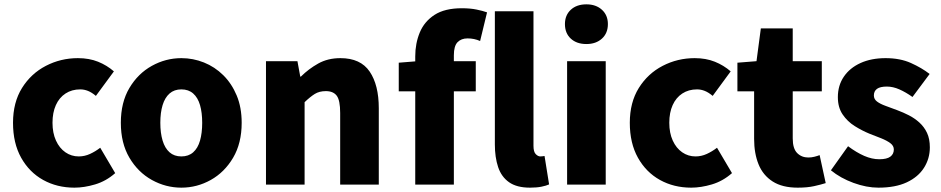

<svg xmlns="http://www.w3.org/2000/svg" viewBox="-20 -851 4337 885"><path d="M323 14Q243 14 179 -21.5Q115 -57 77.5 -124Q40 -191 40 -285Q40 -379 81.5 -445.5Q123 -512 191.5 -547.5Q260 -583 339 -583Q391 -583 432 -566.5Q473 -550 505 -522L422 -409Q403 -425 385.5 -432Q368 -439 350 -439Q311 -439 282 -420Q253 -401 237.5 -366.5Q222 -332 222 -285Q222 -238 238 -203Q254 -168 281.5 -149Q309 -130 343 -130Q370 -130 395 -141.5Q420 -153 442 -170L511 -53Q469 -16 418.5 -1Q368 14 323 14Z M816 14Q744 14 680 -21.5Q616 -57 576.5 -124Q537 -191 537 -285Q537 -379 576.5 -445.5Q616 -512 680 -547.5Q744 -583 816 -583Q870 -583 920 -563Q970 -543 1009 -504.5Q1048 -466 1071 -411Q1094 -356 1094 -285Q1094 -191 1054.5 -124Q1015 -57 951.5 -21.5Q888 14 816 14ZM816 -130Q849 -130 870.5 -149Q892 -168 902 -203Q912 -238 912 -285Q912 -332 902 -366.5Q892 -401 870.5 -420Q849 -439 816 -439Q783 -439 761.5 -420Q740 -401 729.5 -366.5Q719 -332 719 -285Q719 -238 729.5 -203Q740 -168 761.5 -149Q783 -130 816 -130Z M1206 0V-569H1351L1364 -498H1367Q1402 -533 1446.5 -558Q1491 -583 1549 -583Q1642 -583 1684 -521Q1726 -459 1726 -352V0H1548V-330Q1548 -389 1532 -410Q1516 -431 1482 -431Q1452 -431 1431 -418Q1410 -405 1384 -380V0Z M1894 0V-591Q1894 -651 1915 -701.5Q1936 -752 1983 -782.5Q2030 -813 2109 -813Q2147 -813 2176.5 -807Q2206 -801 2225 -794L2193 -662Q2166 -674 2135 -674Q2106 -674 2089 -656.5Q2072 -639 2072 -596V0ZM1818 -430V-562L1905 -569H2173V-430ZM2423 14Q2362 14 2326.5 -11Q2291 -36 2276 -81Q2261 -126 2261 -185V-799H2439V-179Q2439 -151 2449.5 -140.5Q2460 -130 2470 -130Q2475 -130 2479 -130.5Q2483 -131 2490 -132L2511 -1Q2498 5 2476 9.5Q2454 14 2423 14Z M2594 0V-569H2772V0ZM2683 -648Q2638 -648 2611 -673Q2584 -698 2584 -740Q2584 -781 2611 -806Q2638 -831 2683 -831Q2727 -831 2754.5 -806Q2782 -781 2782 -740Q2782 -698 2754.5 -673Q2727 -648 2683 -648Z M3166 14Q3086 14 3022 -21.5Q2958 -57 2920.5 -124Q2883 -191 2883 -285Q2883 -379 2924.5 -445.5Q2966 -512 3034.5 -547.5Q3103 -583 3182 -583Q3234 -583 3275 -566.5Q3316 -550 3348 -522L3265 -409Q3246 -425 3228.5 -432Q3211 -439 3193 -439Q3154 -439 3125 -420Q3096 -401 3080.5 -366.5Q3065 -332 3065 -285Q3065 -238 3081 -203Q3097 -168 3124.5 -149Q3152 -130 3186 -130Q3213 -130 3238 -141.5Q3263 -153 3285 -170L3354 -53Q3312 -16 3261.5 -1Q3211 14 3166 14Z M3657 14Q3586 14 3541.5 -14.5Q3497 -43 3476.5 -93.5Q3456 -144 3456 -211V-430H3379V-562L3467 -569L3487 -720H3634V-569H3768V-430H3634V-213Q3634 -166 3654.5 -145.5Q3675 -125 3706 -125Q3720 -125 3734 -128.5Q3748 -132 3758 -136L3786 -7Q3764 0 3732.5 7Q3701 14 3657 14Z M4029 14Q3974 14 3914 -8Q3854 -30 3810 -66L3889 -177Q3928 -148 3963.5 -132.5Q3999 -117 4033 -117Q4068 -117 4084 -129Q4100 -141 4100 -162Q4100 -179 4084 -191Q4068 -203 4042 -213.5Q4016 -224 3987 -235Q3953 -249 3919.5 -270Q3886 -291 3864 -323.5Q3842 -356 3842 -403Q3842 -457 3869.5 -497.5Q3897 -538 3946.5 -560.5Q3996 -583 4062 -583Q4129 -583 4179 -560.5Q4229 -538 4265 -510L4186 -404Q4155 -426 4125.5 -439Q4096 -452 4068 -452Q4037 -452 4022.5 -441.5Q4008 -431 4008 -411Q4008 -394 4022.5 -383Q4037 -372 4062 -363Q4087 -354 4116 -343Q4143 -333 4169.5 -319.5Q4196 -306 4218 -286Q4240 -266 4253 -238.5Q4266 -211 4266 -172Q4266 -120 4239 -77.5Q4212 -35 4159.5 -10.5Q4107 14 4029 14Z"/></svg>

Font: Noto Sans JP Thin Black
Style: Regular
Weight: 900
Version: Version 2.004-H2;hotconv 1.0.118;makeotfexe 2.5.65603